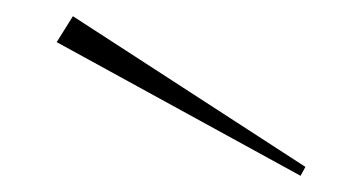

<svg xmlns="http://www.w3.org/2000/svg" viewBox="-20 -972 448 237"><path d="M50 -920 351 -755 357 -766 70 -952Z"/></svg>

Font: Sprat Extended Light
Style: Regular
Weight: 300
Width: 9
Designer: Ethan Nakache
Foundry: Collletttivo
Version: Version 2.000;Glyphs 3.2 (3217)